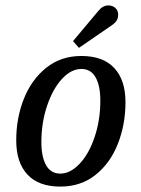

<svg xmlns="http://www.w3.org/2000/svg" viewBox="-20 -683 523 710"><path d="M40 -164Q40 -246 68 -317Q96 -388 150.5 -432Q205 -476 281 -476Q361 -476 402.5 -431.5Q444 -387 444 -305Q444 -223 416 -151.5Q388 -80 333.5 -36.5Q279 7 203 7Q123 7 81.5 -37.5Q40 -82 40 -164ZM351 -311Q351 -366 333.5 -397Q316 -428 281 -428Q243 -428 209 -391Q175 -354 154 -291.5Q133 -229 133 -157Q133 -103 150.5 -72Q168 -41 203 -41Q240 -41 274.5 -77.5Q309 -114 330 -176.5Q351 -239 351 -311ZM344 -643Q360 -663 381 -663Q396 -663 406.5 -653.5Q417 -644 417 -629Q417 -617 412 -608Q407 -599 394 -590L272 -506L250 -531Z"/></svg>

Font: Caladea
Style: Italic
Weight: 400
Italic angle: -9°
Designer: Carolina Giovagnoli and Andres Torresi
Foundry: Carolina Giovagnoli & Andres Torresi
Version: Version 1.001